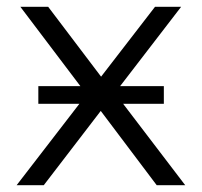

<svg xmlns="http://www.w3.org/2000/svg" viewBox="-20 -546 595 566"><path d="M442 0 277 -219 109 0H29L214 -240H93V-292H217L40 -526H122L278 -320L437 -526H514L334 -292H463V-240H343L526 0Z"/></svg>

Font: Montserrat-Regular
Style: Regular
Weight: 400
Version: Version 7.200